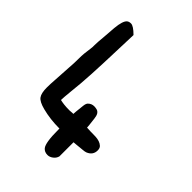

<svg xmlns="http://www.w3.org/2000/svg" viewBox="-175 -748 713 713"><g transform="rotate(45 181.5 -391.5)"><path d="M30 -285Q30 -302 32 -329.5Q34 -357 36 -396Q38 -419 38 -445Q38 -471 43 -502Q44 -507 44 -512Q44 -517 44 -522Q44 -531 45 -542Q46 -553 47 -565Q49 -597 51 -618Q53 -639 57 -651.5Q61 -664 67 -669Q73 -674 83 -674Q96 -674 120 -650L117 -563Q115 -496 112 -439Q109 -382 104 -340Q102 -322 101 -307.5Q100 -293 100 -289Q108 -287 120 -285.5Q132 -284 150 -284Q154 -284 157 -284.5Q160 -285 163 -285H169L170 -299Q172 -319 173.5 -332Q175 -345 180 -350Q190 -360 204 -360Q211 -360 218.5 -358Q226 -356 231 -348Q235 -341 236.5 -328Q238 -315 240 -298L241 -285L261 -284H269Q277 -284 287.5 -283.5Q298 -283 307 -280Q316 -277 322.5 -271Q329 -265 329 -253Q329 -228 304 -218Q299 -216 286.5 -215Q274 -214 256 -212L244 -211V-137Q241 -125 230.5 -117Q220 -109 209 -109Q193 -109 184 -120Q171 -136 171 -203V-210Q122 -210 80 -221Q49 -229 39.5 -242Q30 -255 30 -285Z"/></g></svg>

Font: PreciousPlastic
Style: Regular
Weight: 700
Version: Version 001.006